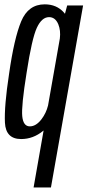

<svg xmlns="http://www.w3.org/2000/svg" viewBox="-20 -622 394 863"><path d="M131 220.5 176 -35.5Q175 -34.5 173.5 -33.5Q129 3 75 3Q6 3 2.2 -70.5Q-1.5 -144 21 -291.5Q43.5 -449.5 75.2 -526Q107 -602.5 181 -602.5Q234.5 -602.5 267 -566Q269.5 -563 272 -560L282 -597.5H353.5L209 220.5ZM249 -449Q253.5 -484.5 242 -513Q228.5 -545 200.5 -545Q168 -545 145.8 -497.5Q123.5 -450 99.5 -294.5Q75.5 -145.5 80 -99.8Q84.5 -54 114 -54Q142 -54 166.5 -86Q187.5 -113.5 196 -148Z"/></svg>

Font: Anybody Condensed Regular
Style: Italic
Weight: 400
Width: 3
Italic angle: -10°
Designer: Tyler Finck
Foundry: Etcetera Type Company
Version: Version 1.010; ttfautohint (v1.8.3) -l 8 -r 50 -G 200 -x 14 